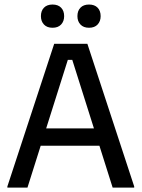

<svg xmlns="http://www.w3.org/2000/svg" viewBox="-20 -848 640 868"><path d="M104.2 0H13.3V-5L225 -650H375L586.7 -5V0H489.2L306.7 -577.5H286.7ZM442.5 -189.2H150.8L176.7 -267.5H416.7ZM217.5 -722.5Q192.5 -722.5 178.8 -737.1Q165 -751.7 165 -775Q165 -799.2 178.8 -813.3Q192.5 -827.5 217.5 -827.5Q242.5 -827.5 256.2 -813.3Q270 -799.2 270 -775Q270 -751.7 256.2 -737.1Q242.5 -722.5 217.5 -722.5ZM382.5 -722.5Q357.5 -722.5 343.8 -737.1Q330 -751.7 330 -775Q330 -799.2 343.8 -813.3Q357.5 -827.5 382.5 -827.5Q407.5 -827.5 421.2 -813.3Q435 -799.2 435 -775Q435 -751.7 421.2 -737.1Q407.5 -722.5 382.5 -722.5Z"/></svg>

Font: Familjen Grotesk Variable
Style: Regular
Weight: 400
Designer: Anders Wikstroem, Jonas Baeckman, Matilda Gysing, Kristian Moeller
Foundry: Familjen STHLM AB
Version: Version 2.000